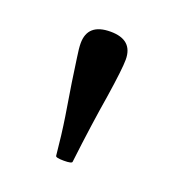

<svg xmlns="http://www.w3.org/2000/svg" viewBox="-65 -716 336 372"><g transform="rotate(20 103.0 -530.0)"><path d="M104 -397Q87 -397 87 -401Q83 -443 77.5 -478.5Q72 -514 67 -544Q63 -573 60 -592.5Q57 -612 57 -622Q57 -663 104 -663Q150 -663 150 -622Q150 -603 141 -544Q136 -514 131 -478.5Q126 -443 121 -401Q121 -397 104 -397Z"/></g></svg>

Font: Junicode
Style: Regular
Weight: 400
Designer: Peter S. Baker
Version: Version 2.100; ttfautohint (v1.8.4)